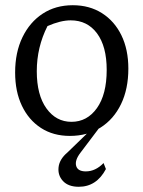

<svg xmlns="http://www.w3.org/2000/svg" viewBox="-20 -512 550 736"><path d="M248 9Q184 9 137 -21.5Q90 -52 64 -106.5Q38 -161 38 -234Q38 -311 66 -369Q94 -427 143.5 -459.5Q193 -492 259 -492Q323 -492 371 -461.5Q419 -431 445.5 -376.5Q472 -322 472 -249Q472 -171 444 -113Q416 -55 365.5 -23Q315 9 248 9ZM254 -45Q314 -45 351.5 -97.5Q389 -150 389 -244Q389 -334 352 -384Q315 -434 251 -434Q212 -434 162 -412Q121 -331 121 -239Q121 -148 158 -96.5Q195 -45 254 -45ZM282 204Q242 204 221.5 182Q201 160 204.5 129Q208 98 239 72L334 -20H359L288 74Q266 103 272 124Q278 145 309 145Q346 145 377 113L386 136Q350 204 282 204Z"/></svg>

Font: Piazzolla
Style: Regular
Weight: 400
Designer: Juan Pablo del Peral
Foundry: Huerta Tipografica
Version: Version 1.330